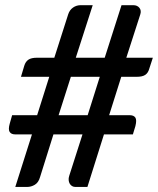

<svg xmlns="http://www.w3.org/2000/svg" viewBox="-20 -740 625 760"><path d="M391.5 -208 326 0H278.5Q271 0 265.2 -3.5Q259.5 -7 256 -13Q252.5 -19 251.8 -27Q251 -35 254 -44L306.5 -208H191.5L138.5 -39Q132.5 -17.5 118 -8.8Q103.5 0 87 0H40.5L106.5 -208H40.5Q24.5 -208 18.2 -217.8Q12 -227.5 18.5 -250.5L28 -284H127L175 -436H63L76 -479.5Q81 -496 92.5 -503.8Q104 -511.5 126.5 -511.5H195L250 -683.5Q255.5 -700.5 269 -710Q282.5 -719.5 299.5 -719.5H347L280 -511.5H394.5L461 -719.5H507.5Q523.5 -719.5 532 -708.8Q540.5 -698 535 -682L480 -511.5H585L571 -468.5Q566.5 -451.5 555.2 -443.8Q544 -436 521.5 -436H460L412 -284H493.5Q509.5 -284 515.8 -274.5Q522 -265 516 -241L506 -208ZM212 -284H327L375 -436H260.5Z"/></svg>

Font: Lato Semibold
Style: Italic
Weight: 600
Italic angle: -7°
Designer: Lukasz Dziedzic
Foundry: tyPoland Lukasz Dziedzic
Version: Version 2.006; 2014-01-15